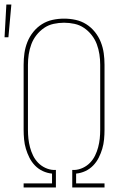

<svg xmlns="http://www.w3.org/2000/svg" viewBox="-32 -825 552 845"><path d="M-12 -661 -4 -805H18L5 -661ZM72 0V-18H197V-61Q176 -63 156.5 -72Q137 -81 122 -96.5Q107 -112 97.5 -131Q88 -150 82 -170Q76 -190 74 -211.5Q72 -233 72 -254V-540Q72 -566 75.5 -591Q79 -616 88.5 -640Q98 -664 114.5 -684.5Q131 -705 152.5 -718.5Q174 -732 199 -737.5Q224 -743 250 -743Q276 -743 301 -737.5Q326 -732 347.5 -718.5Q369 -705 385.5 -684.5Q402 -664 411.5 -640Q421 -616 424.5 -591Q428 -566 428 -540V-254Q428 -233 426 -211.5Q424 -190 418 -170Q412 -150 402.5 -131Q393 -112 378 -96.5Q363 -81 343.5 -72Q324 -63 303 -61V-18H428V0H286V-77H296Q315 -78 333 -86.5Q351 -95 364.5 -109Q378 -123 386.5 -140.5Q395 -158 400 -177Q405 -196 407 -215Q409 -234 409 -254V-540Q409 -563 405.5 -586Q402 -609 394 -630.5Q386 -652 371.5 -670.5Q357 -689 338 -702Q319 -715 296 -720Q273 -725 250 -725Q227 -725 204 -720Q181 -715 162 -702Q143 -689 128.5 -670.5Q114 -652 106 -630.5Q98 -609 94.5 -586Q91 -563 91 -540V-254Q91 -234 93 -215Q95 -196 100 -177Q105 -158 113.5 -140.5Q122 -123 135.5 -109Q149 -95 167 -86.5Q185 -78 204 -77H214V0Z"/></svg>

Font: Iosevka SS18 Thin
Style: Regular
Weight: 100
Monospace: yes
Designer: Belleve Invis
Foundry: Belleve Invis
Version: Version 25.1.1; ttfautohint (v1.8.4)